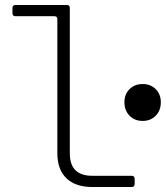

<svg xmlns="http://www.w3.org/2000/svg" viewBox="-20 -750 665 770"><path d="M350 0Q283 0 246.5 -35Q210 -70 210 -135V-673Q210 -685 198 -685H42Q30 -685 30 -697V-718Q30 -730 42 -730H248Q260 -730 260 -718V-135Q260 -45 350 -45H508Q520 -45 520 -33V-12Q520 0 508 0ZM552 -265Q520 -265 499.5 -286Q479 -307 479 -340Q479 -372 499.5 -392.5Q520 -413 552 -413Q584 -413 604.5 -392.5Q625 -372 625 -340Q625 -307 604.5 -286Q584 -265 552 -265Z"/></svg>

Font: Pitagon Sans Mono Thin
Style: Regular
Weight: 100
Monospace: yes
Designer: Travis Tran
Foundry: Pitagon
Version: Version 1.001; ttfautohint (v1.8.4.7-5d5b);gftools[0.9.26]